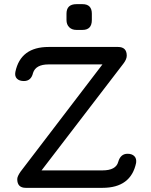

<svg xmlns="http://www.w3.org/2000/svg" viewBox="-20 -904 729 924"><path d="M348 -760Q326 -760 313 -773Q300 -786 300 -808V-838Q300 -884 348 -884H377Q422 -884 422 -838V-808Q422 -760 377 -760ZM104 0Q63 0 63 -42Q63 -55 79 -78L473 -594H214Q152 -594 139 -553Q130 -514 95 -514Q73 -514 61.5 -525.5Q50 -537 54 -558Q79 -678 214 -678H548Q590 -678 590 -636Q590 -619 574 -598L180 -84H473Q538 -84 549 -125Q560 -164 594 -164Q615 -164 626.5 -152.5Q638 -141 635 -120Q610 0 473 0Z"/></svg>

Font: Jura
Style: Bold
Weight: 700
Designer: Daniel Johnson, Alexei Vanyashin
Foundry: Daniel Johnson
Version: Version 5.103